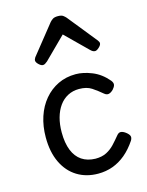

<svg xmlns="http://www.w3.org/2000/svg" viewBox="-127 -917 776 1013"><g transform="rotate(-15 261.5 -410.0)"><path d="M282 19Q217 19 167.5 -11.5Q118 -42 90.5 -99.5Q63 -157 63 -237Q63 -298 80 -349.5Q97 -401 129 -439Q161 -477 204.5 -498Q248 -519 301 -519Q342 -519 389.5 -500Q437 -481 474 -437Q485 -423 482.5 -412Q480 -401 469 -389Q456 -376 444 -373.5Q432 -371 420 -381Q393 -404 366.5 -421.5Q340 -439 298 -439Q264 -439 236.5 -424.5Q209 -410 190 -383.5Q171 -357 161 -321Q151 -285 151 -241Q151 -183 167 -143Q183 -103 213.5 -82.5Q244 -62 288 -61Q324 -61 349 -74Q374 -87 393 -107.5Q412 -128 430 -150Q441 -164 453.5 -162.5Q466 -161 480 -150Q494 -139 497.5 -129Q501 -119 493 -105Q465 -63 432 -35.5Q399 -8 361.5 5.5Q324 19 282 19ZM148 -610Q138 -610 125.5 -622Q113 -634 113 -644Q113 -647 114 -650Q115 -653 119 -660L246 -819Q252 -826 261.5 -832.5Q271 -839 290 -839Q309 -839 318 -832.5Q327 -826 333 -819L461 -660Q466 -653 467 -650Q468 -647 468 -644Q468 -634 455 -622Q442 -610 433 -610Q426 -610 420 -613.5Q414 -617 408 -623L290 -739L173 -623Q166 -617 160 -613.5Q154 -610 148 -610Z"/></g></svg>

Font: Playwrite AT
Style: Regular
Weight: 400
Designer: Veronika Burian, José Scaglione
Foundry: TypeTogether
Version: Version 1.002